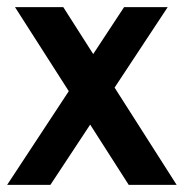

<svg xmlns="http://www.w3.org/2000/svg" viewBox="-34 -517 514 537"><path d="M143 -497 460 0H326L8 -497ZM313 -497H435L107 0H-14Z"/></svg>

Font: Rosario Light
Style: Bold
Weight: 700
Version: Version 1.101; ttfautohint (v1.8.1.43-b0c9)